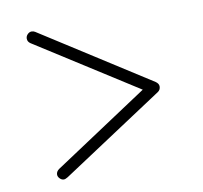

<svg xmlns="http://www.w3.org/2000/svg" viewBox="-61 -551 649 614"><g transform="rotate(-10 263.5 -244.0)"><path d="M99 -2Q92 -2 86 -8Q80 -14 80 -21Q80 -31 90 -38L397 -241L69 -450Q60 -456 60 -466Q60 -474 66 -480Q72 -486 79 -486Q85 -486 90 -483L442 -258Q452 -251 452 -242Q452 -231 443 -225L112 -7Q104 -2 99 -2Z"/></g></svg>

Font: Comic Neue Light
Style: Regular
Weight: 300
Designer: Craig Rozynski
Foundry: Craig Rozynski
Version: Version 2.003